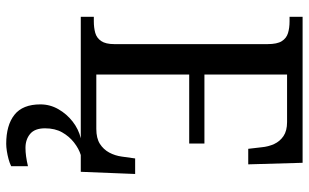

<svg xmlns="http://www.w3.org/2000/svg" viewBox="-208 -546 994 618"><g transform="rotate(90 289.0 -237.0)"><path d="M34 0V-42H49Q69 -42 85.5 -46.5Q102 -51 112 -65.5Q122 -80 122 -108V-601Q122 -632 112.5 -647Q103 -662 86.5 -667Q70 -672 49 -672H34V-714H504L509 -539H459L454 -582Q452 -604 443.5 -622.5Q435 -641 418 -652.5Q401 -664 373 -664H220V-398H442V-349H220V-50H395Q425 -50 443 -61.5Q461 -73 471 -91.5Q481 -110 484 -132L490 -175H540L533 0ZM443 240Q383 240 349.5 213.5Q316 187 316 130Q316 99 331.5 72Q347 45 371.5 26Q396 7 425 0H479Q459 6 439 21.5Q419 37 406 60Q393 83 393 115Q393 148 411 163Q429 178 456 178Q469 178 483.5 176Q498 174 515 170V224Q505 229 492 232.5Q479 236 466 238Q453 240 443 240Z"/></g></svg>

Font: Noto Serif Thai SemiCondensed
Style: Regular
Weight: 400
Width: 4
Designer: Monotype Design Team
Foundry: Monotype Imaging Inc.
Version: Version 2.002